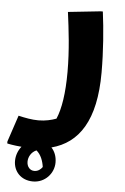

<svg xmlns="http://www.w3.org/2000/svg" viewBox="-104 -521 647 995"><g transform="rotate(5 219.0 -23.5)"><path d="M411 -162C411 -274 402 -386 390 -478H379L210 -460C222 -368 235 -265 235 -150C235 -39 222 43 199 96C175 105 143 113 106 113C72 113 36 106 2 98L-44 236V246C-44 247 -8 254 31 257C14 278 4 305 4 333C4 386 42 431 106 431C168 431 214 380 214 323C214 291 203 265 186 247C327 210 411 87 411 -162ZM108 376C85 376 69 357 69 331C69 308 82 281 110 269C134 288 146 322 150 352C141 365 127 376 108 376Z"/></g></svg>

Font: Kufam Arabic Latin Roman Bold
Style: Regular
Weight: 700
Designer: Wael Morcos & Artur Schmal
Version: Version 1.200;PS 001.200;hotconv 1.0.88;makeotf.lib2.5.64775